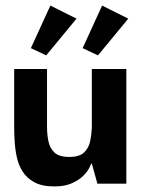

<svg xmlns="http://www.w3.org/2000/svg" viewBox="-20 -660 508 690"><path d="M175 10Q131 10 103.5 -5Q76 -20 61 -44Q46 -68 40 -97Q34 -126 32.5 -154Q31 -182 31 -204V-412H149V-203Q149 -177 154 -152.5Q159 -128 175.5 -112Q192 -96 229 -96Q265 -96 282 -112Q299 -128 304 -152.5Q309 -177 310 -201V-412H434V0H330L310 -72H308Q307 -69 300.5 -56Q294 -43 279 -28Q264 -13 238.5 -1.5Q213 10 175 10ZM91 -487 161 -640 255 -593 146 -461ZM277 -487 347 -640 441 -593 332 -461Z"/></svg>

Font: Darker Grotesque ExtraBold
Style: Regular
Weight: 800
Designer: Gabriel Lam
Foundry: TypeRant
Version: Version 1.000;gftools[0.9.28]